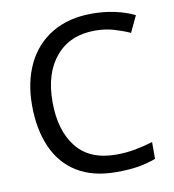

<svg xmlns="http://www.w3.org/2000/svg" viewBox="-82 -796 796 879"><g transform="rotate(-10 316.0 -357.0)"><path d="M403 -645Q288 -645 222 -568Q156 -491 156 -357Q156 -224 217.5 -146.5Q279 -69 402 -69Q449 -69 491 -77Q533 -85 573 -97V-19Q533 -4 490.5 3Q448 10 389 10Q280 10 207 -35Q134 -80 97.5 -163Q61 -246 61 -358Q61 -466 100.5 -548.5Q140 -631 217 -677.5Q294 -724 404 -724Q459 -724 510 -713Q561 -702 601 -682L565 -606Q532 -621 491.5 -633Q451 -645 403 -645Z"/></g></svg>

Font: Noto Sans Kawi
Style: Regular
Weight: 400
Designer: Fadhl Haqq
Version: Version 1.000